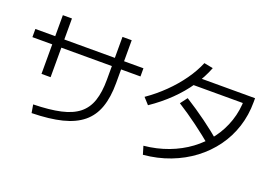

<svg xmlns="http://www.w3.org/2000/svg" viewBox="-113 -1161 2226 1546"><g transform="rotate(20 1000.0 -387.5)"><path d="M228 -35Q367 -38 461 -59Q555 -80 611.5 -125Q668 -170 693 -244Q718 -318 718 -425V-792H797V-425Q797 -303 766.5 -216.5Q736 -130 670 -75.5Q604 -21 498 5.5Q392 32 240 35ZM207 -289V-792H285V-289ZM37 -542V-612H963V-542Z M1176 -26Q1287 -37 1384 -73.5Q1481 -110 1559.5 -168Q1638 -226 1694.5 -302Q1751 -378 1781.5 -468.5Q1812 -559 1812 -660L1845 -623H1361V-693H1890V-660Q1890 -548 1857.5 -447Q1825 -346 1763.5 -261.5Q1702 -177 1616.5 -112.5Q1531 -48 1425 -7.5Q1319 33 1197 44ZM1050 -399Q1131 -455 1201.5 -524Q1272 -593 1325.5 -668.5Q1379 -744 1410 -819L1487 -804Q1454 -718 1398.5 -636.5Q1343 -555 1267.5 -481.5Q1192 -408 1099 -345ZM1676 -197Q1591 -268 1506.5 -330.5Q1422 -393 1335 -448L1380 -508Q1474 -449 1559.5 -386.5Q1645 -324 1724 -257Z"/></g></svg>

Font: M PLUS 2
Style: Regular
Weight: 400
Designer: Coji Morishita
Foundry: UNDERFOREST DESIGN
Version: Version 1.001